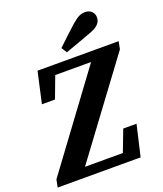

<svg xmlns="http://www.w3.org/2000/svg" viewBox="-183 -979 918 1081"><g transform="rotate(-20 276.0 -438.0)"><path d="M-26.3 0H470.7L513.9 -185.9H434.1L374.1 -28.2L416 -57.2H283.6H153L155 -70.6L139 -31.4L569 -611.1L578.2 -657.1H92.1L50.7 -470.9H129L188.3 -628.9L149.9 -599.9H268.7H398L395 -584.2L411.3 -625.7L-17.2 -45.7L-26.3 0ZM262.1 -730.7 283 -698C338 -717.1 393.3 -737.4 448.3 -757.9C499.2 -777.1 509.5 -803.1 509.5 -825.8C509.5 -851.1 490.3 -875.6 457.4 -875.6C430.3 -875.6 412.4 -867.7 378 -838.6C338.6 -803.7 300.1 -767 262.1 -730.7Z"/></g></svg>

Font: Source Serif 4 Variable
Style: Italic
Weight: 400
Italic angle: -12°
Designer: Frank Grießhammer
Foundry: Adobe Systems Incorporated
Version: Version 4.004;hotconv 1.0.116;makeotfexe 2.5.65601